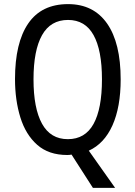

<svg xmlns="http://www.w3.org/2000/svg" viewBox="-20 -744 659 934"><path d="M567 -358Q567 -223 527 -134Q487 -45 412 -11L540 170H432L328 8Q324 9 318 9.5Q312 10 307 10Q217 10 161 -39.5Q105 -89 79 -173Q53 -257 53 -359Q53 -536 117.5 -630Q182 -724 311 -724Q435 -724 501 -629.5Q567 -535 567 -358ZM143 -358Q143 -217 184.5 -142Q226 -67 310 -67Q394 -67 435 -141Q476 -215 476 -358Q476 -500 435 -573.5Q394 -647 311 -647Q226 -647 184.5 -573Q143 -499 143 -358Z"/></svg>

Font: Noto Sans Bengali UI Condensed
Style: Regular
Weight: 400
Width: 3
Designer: Jelle Bosma - Monotype Design Team
Foundry: Monotype Imaging Inc.
Version: Version 2.003; ttfautohint (v1.8.4.7-5d5b)